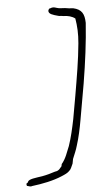

<svg xmlns="http://www.w3.org/2000/svg" viewBox="-56 -711 481 885"><g transform="rotate(-5 184.0 -268.5)"><path d="M33 122C30 123 30 135 35 135H36C41 136 46 138 47 138H54L55 137H56C105 131 155 121 195 104C212 97 225 91 233 82C242 74 243 66 251 50L255 29C263 9 272 -10 278 -32C289 -66 298 -108 305 -148L334 -313C350 -410 362 -502 368 -591C367 -632 356 -654 316 -663C304 -663 290 -665 279 -667C274 -667 267 -668 262 -668C244 -668 234 -675 225 -675C220 -675 215 -674 212 -672H210C207 -672 203 -669 201 -661C201 -646 219 -641 245 -634C246 -634 249 -633 250 -633C257 -633 262 -632 269 -631C288 -631 308 -626 322 -615C328 -579 330 -544 326 -500C319 -423 305 -343 291 -261L272 -154C263 -110 254 -70 241 -32C229 -4 222 23 201 48L199 58C192 64 188 78 167 80C148 86 129 92 106 96C75 101 44 103 39 116L37 120Z"/></g></svg>

Font: Scribbler
Style: HLIta
Weight: 100
Designer: Mew Too
Foundry: Cannot Into Space Fonts
Version: Version 1.001